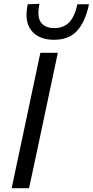

<svg xmlns="http://www.w3.org/2000/svg" viewBox="-20 -991 488 1011"><path d="M41.5 0Q54 -59.5 65.5 -114.2Q77 -169 91.5 -236L141.5 -472.5Q156 -541 168 -597.2Q180 -653.5 192.5 -713H284.5Q272 -653.5 260 -597.2Q248 -541 233.5 -472.5L183.5 -236Q169 -169 157.5 -114.2Q146 -59.5 133 0ZM264 -781.5Q185.5 -781.5 146 -829.2Q106.5 -877 126 -968.5L188 -971Q173.5 -903 195.5 -873Q217.5 -843 266 -843Q314.5 -843 344 -873.2Q373.5 -903.5 387.5 -968.5H448.5Q429 -876 386 -828.8Q343 -781.5 264 -781.5Z"/></svg>

Font: Commissioner
Style: Italic
Weight: 400
Italic angle: -12°
Designer: Kostas Bartsokas
Foundry: Kostas Bartsokas
Version: Version 1.000; ttfautohint (v1.8.3)